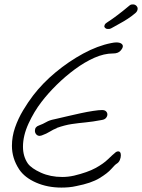

<svg xmlns="http://www.w3.org/2000/svg" viewBox="-20 -794 643 869"><path d="M258 55Q195 55 143.5 32.5Q92 10 67 -27Q50 -53 42 -79.5Q34 -106 34 -134Q34 -176 48 -216.5Q62 -257 84.5 -294.5Q107 -332 130 -362Q173 -418 232 -467Q291 -516 356.5 -551.5Q422 -587 483 -599Q497 -602 506 -602Q521 -602 528.5 -597Q536 -592 536 -585Q536 -576 525 -564Q514 -552 492 -552H491Q451 -552 407 -532.5Q363 -513 319 -480.5Q275 -448 236 -409.5Q197 -371 168 -333Q134 -289 109 -234.5Q84 -180 84 -130Q84 -86 106 -54Q122 -32 165 -12.5Q208 7 262 7Q288 7 315 1Q377 -14 412.5 -33.5Q448 -53 468.5 -73Q489 -93 505 -106Q511 -109 515 -109Q527 -109 527 -91Q527 -81 522.5 -70Q518 -59 508 -53Q501 -49 484 -29.5Q467 -10 430 12.5Q393 35 326 48Q309 52 292 53.5Q275 55 258 55ZM160 -179Q150 -179 144 -186Q138 -193 138 -202Q138 -220 156 -226Q175 -233 189.5 -241.5Q204 -250 225 -254Q225 -254 242.5 -258Q260 -262 287.5 -268.5Q315 -275 345 -281.5Q375 -288 401.5 -292Q428 -296 442 -296Q454 -296 460 -290Q466 -284 466 -276Q466 -268 460 -260.5Q454 -253 441 -251Q399 -243 367 -240Q335 -237 304.5 -232.5Q274 -228 237 -215V-214Q221 -208 206 -198.5Q191 -189 169 -181Q163 -179 160 -179ZM466 -663Q461 -663 456.5 -667Q452 -671 452 -675Q452 -677 454 -682Q456 -687 464 -692Q486 -706 513 -726.5Q540 -747 566 -769Q571 -773 574.5 -773.5Q578 -774 582 -774Q591 -774 597 -768Q603 -762 603 -755Q603 -744 593 -735Q578 -722 559 -709.5Q540 -697 523 -688Q506 -679 498 -674Q480 -663 474 -663Q468 -663 466 -663Z"/></svg>

Font: Grape Nuts
Style: Regular
Weight: 400
Designer: Robert E. Leuschke
Foundry: Robert E. Leuschke
Version: Version 1.010; ttfautohint (v1.8.3)